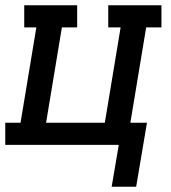

<svg xmlns="http://www.w3.org/2000/svg" viewBox="-29 -550 649 729"><path d="M488 159H395L422 0H-9V-84H49L109 -446H63V-530H264V-446H206L146 -84H369L429 -446H382V-530H584V-446H526L466 -84H529Z"/></svg>

Font: Iosevka Slab MdExObl
Style: Regular
Weight: 500
Width: 7
Italic angle: -9°
Monospace: yes
Designer: Belleve Invis
Foundry: Belleve Invis
Version: Version 11.1.1; ttfautohint (v1.8.3)